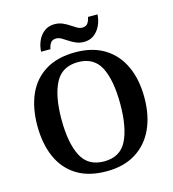

<svg xmlns="http://www.w3.org/2000/svg" viewBox="-132 -1028 1035 1146"><g transform="rotate(-15 386.0 -454.5)"><path d="M386 10Q275 10 201.5 -36Q128 -82 91.5 -165Q55 -248 55 -359Q55 -470 91.5 -552Q128 -634 202 -679.5Q276 -725 387 -725Q493 -725 566.5 -679.5Q640 -634 678 -551.5Q716 -469 716 -358Q716 -247 678 -164.5Q640 -82 566 -36Q492 10 386 10ZM386 -51Q486 -51 526.5 -132Q567 -213 567 -358Q567 -503 526.5 -583.5Q486 -664 387 -664Q288 -664 246 -583.5Q204 -503 204 -358Q204 -213 245.5 -132Q287 -51 386 -51ZM455 -771Q428 -771 406 -780.5Q384 -790 365.5 -802.5Q347 -815 330.5 -824.5Q314 -834 298 -834Q273 -834 262.5 -817.5Q252 -801 249 -781H191Q193 -818 207.5 -849.5Q222 -881 248 -900Q274 -919 310 -919Q337 -919 359 -909.5Q381 -900 399.5 -887.5Q418 -875 434.5 -865.5Q451 -856 466 -856Q491 -856 501.5 -872.5Q512 -889 515 -909H574Q572 -872 557 -840.5Q542 -809 516.5 -790Q491 -771 455 -771Z"/></g></svg>

Font: Noto Naskh Arabic UI Semi
Style: Bold
Weight: 700
Designer: Monotype Design Team, David Williams, Mohamad Dakak and Nizar Qandah
Foundry: Monotype Imaging Inc.
Version: Version 2.014; ttfautohint (v1.8.4.7-5d5b)